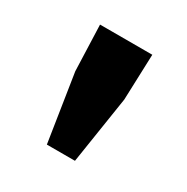

<svg xmlns="http://www.w3.org/2000/svg" viewBox="-93 -767 496 509"><g transform="rotate(30 155.0 -512.0)"><path d="M112 -339 80 -545 75 -685H235L230 -545L198 -339Z"/></g></svg>

Font: Source Sans 3 ExtraLight ExtraBold
Style: Regular
Weight: 800
Version: Version 3.052;hotconv 1.1.0;makeotfexe 2.6.0